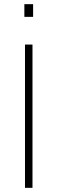

<svg xmlns="http://www.w3.org/2000/svg" viewBox="-20 -902 277 922"><path d="M100 0V-688H136V0ZM97 -821V-882H139V-821Z"/></svg>

Font: Saira Semi Condensed Thin
Style: Regular
Weight: 100
Width: 4
Designer: Hector Gatti with collaboration of the Omnibus-Type team
Foundry: Omnibus-Type
Version: Version 1.001; ttfautohint (v1.8)